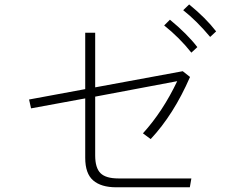

<svg xmlns="http://www.w3.org/2000/svg" viewBox="-20 -836 1040 848"><path d="M400.4 -409.2V-149.4Q400.4 -94.7 423.8 -71.3Q447.3 -47.9 502.9 -47.9H825.2L818.4 -8.8H493.2Q426.8 -8.8 391.6 -39.1Q356.4 -69.3 356.4 -138.7V-401.4L117.2 -357.4L108.4 -396.5L356.4 -442.4V-691.4H400.4V-450.2L787.1 -521.5L819.3 -496.1Q747.1 -330.1 645.5 -221.7L611.3 -247.1Q699.2 -343.8 762.7 -477.5ZM789.1 -791 815.4 -816.4Q888.7 -756.8 934.6 -697.3L908.2 -672.9Q848.6 -744.1 789.1 -791ZM705.1 -723.6 730.5 -749Q806.6 -686.5 851.6 -627.9L825.2 -603.5Q772.5 -669.9 705.1 -723.6Z"/></svg>

Font: Gothic A1 ExtraLight
Style: Regular
Weight: 275
Designer: HanYang I&C Co.,Ltd.
Foundry: HanYang I&C Co.,Ltd.
Version: Version 2.50